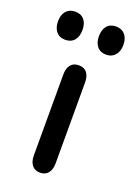

<svg xmlns="http://www.w3.org/2000/svg" viewBox="-131 -619 480 679"><g transform="rotate(20 109.0 -280.0)"><path d="M68 -41Q68 -18 78.5 -4.5Q89 9 109 9Q129 9 139.5 -4.5Q150 -18 150 -41V-345Q150 -369 139.5 -382Q129 -395 109 -395Q89 -395 78.5 -382Q68 -369 68 -345ZM32 -569Q11 -569 -1.5 -555Q-14 -541 -14 -516Q-14 -492 -2 -477.5Q10 -463 32 -463Q54 -463 66 -477.5Q78 -492 78 -516Q78 -541 66 -555Q54 -569 32 -569ZM186 -569Q164 -569 152 -555Q140 -541 140 -516Q140 -492 152 -477.5Q164 -463 186 -463Q207 -463 219.5 -477.5Q232 -492 232 -516Q232 -541 219.5 -555Q207 -569 186 -569Z"/></g></svg>

Font: Beiruti Medium
Style: Regular
Weight: 500
Designer: Arlette Boutros
Foundry: Boutros
Version: Version 1.41